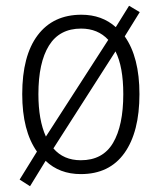

<svg xmlns="http://www.w3.org/2000/svg" viewBox="-20 -593 556 665"><path d="M113 -267Q113 -376 149.5 -435Q186 -494 261 -494Q319 -494 355 -455L139 -120Q113 -177 113 -267ZM407 -267Q407 -158 371.5 -98Q336 -38 260 -38Q200 -38 165 -79L380 -415Q407 -362 407 -267ZM463 -267Q463 -395 412 -467L464 -551L427 -573L381 -499Q333 -542 262 -542Q164 -542 110.5 -471Q57 -400 57 -267Q57 -140 108 -68L48 29L84 52L138 -36Q186 10 260 10Q359 10 411 -63Q463 -136 463 -267Z"/></svg>

Font: Noto Sans UI SemiCondensed Light
Style: Regular
Weight: 300
Width: 4
Designer: Monotype Design Team
Foundry: Monotype Imaging Inc.
Version: Version 1.901